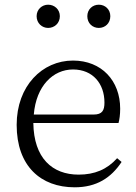

<svg xmlns="http://www.w3.org/2000/svg" viewBox="-20 -784 581 818"><path d="M291 -488C376 -488 425 -427 425 -347C425 -314 416 -296 379 -296H124C134 -418 206 -488 291 -488ZM298 14C391 14 453 -26 498 -94L479 -110C436 -62 383 -40 315 -40C203 -40 124 -110 122 -260H485C489 -275 492 -295 492 -321C492 -440 413 -526 291 -526C160 -526 51 -418 51 -252C51 -76 154 14 298 14ZM185 -665C212 -665 235 -685 235 -715C235 -744 212 -764 185 -764C159 -764 136 -744 136 -715C136 -685 159 -665 185 -665ZM401 -665C428 -665 450 -685 450 -715C450 -744 428 -764 401 -764C374 -764 352 -744 352 -715C352 -685 374 -665 401 -665Z"/></svg>

Font: Kiri Minchoo Light
Style: Regular
Weight: 300
Designer: Ryoko NISHIZUKA 西塚涼子 (kana & ideographs); Frank Grießhammer (Latin, Greek & Cyrillic);
akenotsuki.com/eyeben/fonts/ (U+
Foundry: Adobe
akenotsuki.com/eyeben/fonts/
Version: Version 4.002;hotconv 1.0.119;makeotfexe 2.5.65604